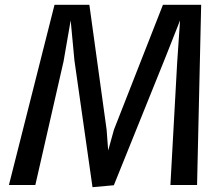

<svg xmlns="http://www.w3.org/2000/svg" viewBox="-20 -767 930 796"><path d="M363.5 9 288.5 -517 273 -682.5 243.5 -512.5 126.5 0H17L206 -747H350.5L422 -229.5L428.5 -143L452.5 -229.5L655.5 -747H814L797 0H686.5L714.5 -507.5L726.5 -682.5L665 -527L452 1Z"/></svg>

Font: Merriweather Sans Italic
Style: Regular
Weight: 400
Italic angle: -7.5°
Designer: Eben Sorkin
Foundry: Eben Sorkin
Version: Version 1.008; ttfautohint (v1.7.19-72a1) -l 8 -r 50 -G 200 